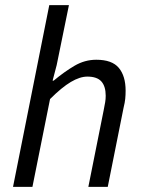

<svg xmlns="http://www.w3.org/2000/svg" viewBox="-20 -732 559 752"><path d="M31 0 173 -712H250L202 -477L186 -416H190Q232 -451 272 -474.5Q312 -498 357 -498Q419 -498 445.5 -466Q472 -434 472 -377Q472 -360 470.5 -345Q469 -330 464 -310L402 0H326L386 -300Q390 -320 392 -332Q394 -344 394 -357Q394 -394 377 -413Q360 -432 322 -432Q293 -432 257.5 -411Q222 -390 176 -344L107 0Z"/></svg>

Font: TypoPRO Source Sans Pro
Style: Italic
Weight: 400
Italic angle: -11°
Designer: Paul D. Hunt
Foundry: Adobe Systems Incorporated
Version: Version 1.075;PS 2.000;hotconv 1.0.86;makeotf.lib2.5.63406